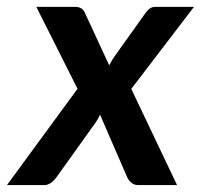

<svg xmlns="http://www.w3.org/2000/svg" viewBox="-47 -533 579 553"><path d="M169.4 -513.2Q189.5 -513.2 196.8 -497.6L267.6 -344.7Q274.9 -359.4 282.2 -369.6L372.1 -495.6Q384.3 -513.2 399.4 -513.2H511.7L331.1 -276.9L462.9 0H350.6Q330.6 0 319.3 -22.5L241.2 -202.6Q236.3 -191.9 229.5 -181.6L115.7 -22.5Q98.6 0 81.5 0H-26.9L176.3 -277.3L57.6 -513.2Z"/></svg>

Font: Lato-BoldItalic
Style: Bold Italic
Weight: 700
Italic angle: -7°
Designer: Lukasz Dziedzic
Foundry: tyPoland Lukasz Dziedzic
Version: Version 1.104; Western+Polish opensource